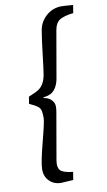

<svg xmlns="http://www.w3.org/2000/svg" viewBox="-101 -814 575 1027"><g transform="rotate(-10 186.5 -301.0)"><path d="M218 117 211 160Q159 164 146 164Q106 164 81.5 139Q57 114 57 77Q57 40 85 -67Q113 -174 113 -195Q113 -216 110 -232Q107 -248 93 -258.5Q79 -269 49 -282L55 -320Q100 -338 114 -349Q142 -370 152 -417Q158 -454 167 -532.5Q176 -611 184 -657.5Q192 -704 227.5 -735Q263 -766 310 -766Q325 -766 373 -762L366 -719Q318 -714 293 -699.5Q268 -685 261 -643L217 -390Q212 -363 202 -346Q184 -311 143 -305L131 -303V-299L141 -297Q161 -293 174.5 -277.5Q188 -262 188 -244.5Q188 -227 185 -212L141 41Q139 55 139 61Q139 91 158.5 102Q178 113 218 117Z"/></g></svg>

Font: Poly
Style: Italic
Weight: 400
Italic angle: -10°
Designer: Nicolas Silva
Foundry: Jose Nicolas Silva Schwarzenberg
Version: Version 1.003